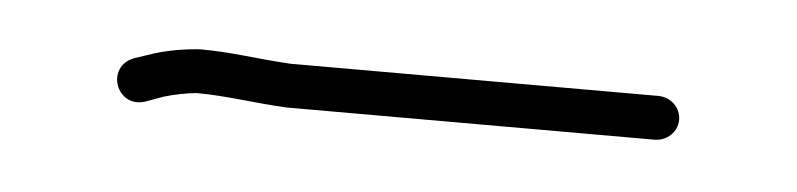

<svg xmlns="http://www.w3.org/2000/svg" viewBox="-22 -332 490 118"><g transform="rotate(5 222.5 -273.0)"><path d="M155 -260H382C389.7 -260 396 -266 396 -273.5C396 -281 389.7 -287 382 -287H155C133.9 -288.2 118.6 -291 99 -291C89 -290.3 79.7 -288.7 71 -286L59 -282C41.8 -275.4 50.6 -250.6 68 -256L79 -260C85.7 -262 92.3 -263.3 99 -264C117.9 -264 133.4 -261.1 155 -260Z"/></g></svg>

Font: Take Off
Style: Regular, Eh
Weight: 400
Foundry: Cannot Into Space Fonts
Version: Version 0.89